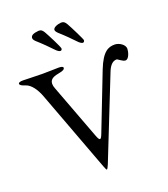

<svg xmlns="http://www.w3.org/2000/svg" viewBox="-161 -1012 999 1140"><g transform="rotate(-20 338.0 -441.5)"><path d="M307 -870C307 -862 316 -852 325 -844C346 -826 398 -775 412 -759C418 -752 432 -741 440 -741C445 -741 451 -746 451 -754C451 -761 405 -853 391 -877C381 -893 374 -898 361 -898H357C335 -896 307 -886 307 -870ZM249 -877C239 -893 232 -898 219 -898H215C185 -895 166 -888 166 -870C166 -861 174 -852 183 -844C204 -826 256 -775 270 -759C276 -752 290 -741 298 -741C304 -741 309 -746 309 -753C309 -763 263 -853 249 -877ZM496 -552 358 -197C351 -178 345 -169 340 -169C335 -169 329 -178 322 -197L192 -543C187 -555 185 -565 185 -574C185 -608 218 -615 249 -621C272 -625 282 -632 282 -641C282 -649 270 -652 253 -652C233 -652 191 -650 151 -650C105 -650 60 -653 29 -653C12 -653 0 -650 0 -642C0 -633 11 -627 33 -620C67 -610 95 -568 112 -522L286 -56C297 -28 311 15 316 15C323 15 339 -30 351 -60L537 -528C551 -561 569 -580 594 -580C600 -580 625 -556 642 -556C665 -556 676 -601 676 -618C676 -645 640 -667 613 -667C574 -667 536 -654 496 -552Z"/></g></svg>

Font: EB Garamond 12
Style: Regular
Weight: 400
Version: Version 0.016+